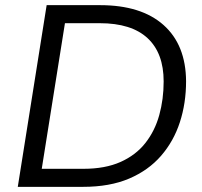

<svg xmlns="http://www.w3.org/2000/svg" viewBox="-20 -725 782 745"><path d="M49 0 161 -705H368Q528 -705 614.5 -628Q701 -551 702 -410Q702 -325 678 -251Q654 -177 605 -120.5Q556 -64 481 -32Q406 0 302 0ZM142 -70H304Q388 -70 447.5 -96.5Q507 -123 544 -170Q581 -217 598 -278.5Q615 -340 615 -409Q615 -519 552.5 -577Q490 -635 367 -635H232Z"/></svg>

Font: Nunito Sans 12pt ExtraLight 12pt
Style: Italic
Weight: 400
Italic angle: -9°
Version: Version 3.101;gftools[0.9.27]